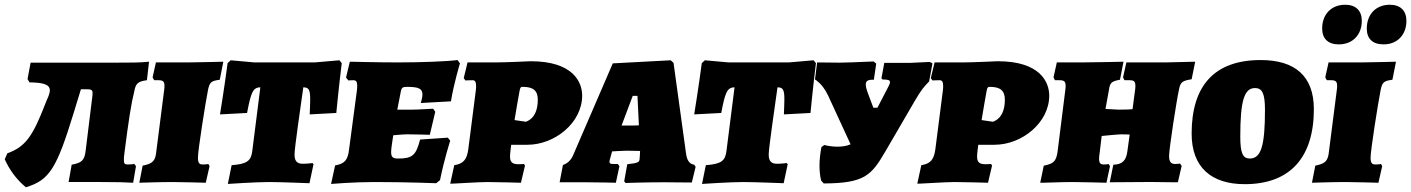

<svg xmlns="http://www.w3.org/2000/svg" viewBox="-29 -767 5946 809"><path d="M457 -503H100L87 -434L95 -420C155 -419 181 -411 181 -386C181 -376 176 -362 168 -345L162 -330C109 -193 79 -149 2 -121L-9 -96C11 -51 41 -10 80 22C180 -8 210 -58 282 -293L312 -391H329C354 -391 361 -390 361 -375C361 -371 361 -366 360 -360L332 -133C327 -90 315 -81 273 -73L260 0H397C464 0 502 1 532 3L544 -67L536 -77C533 -75 524 -74 509 -74C497 -74 493 -77 493 -92C493 -99 493 -108 495 -120C513 -261 524 -332 537 -383C543 -416 553 -424 590 -429L599 -507C560 -503 523 -503 457 -503Z M848 -391C855 -420 860 -426 897 -431L912 -507C912 -507 798 -504 764 -504H628L614 -441C616 -437 618 -433 621 -429H639C657 -429 664 -424 664 -406C664 -401 664 -396 663 -390L630 -132C626 -89 616 -78 572 -69L558 3C558 3 646 0 699 0C733 0 838 3 838 3L854 -67L849 -76C849 -76 841 -74 825 -74C811 -74 805 -80 805 -103C805 -134 836 -330 848 -391Z M1068 -399 1034 -131C1029 -89 1012 -76 947 -71L931 8C931 8 1050 0 1104 0C1152 0 1275 5 1275 5L1292 -75L1288 -80C1288 -80 1266 -77 1247 -77C1223 -77 1212 -88 1212 -116C1212 -144 1238 -319 1249 -399C1272 -399 1278 -389 1278 -349C1278 -333 1277 -312 1276 -285L1388 -291C1388 -291 1399 -405 1411 -501L1401 -513L1297 -504H1043L943 -513L930 -501C918 -408 898 -285 898 -285L1012 -291C1028 -375 1036 -399 1068 -399Z M1619 -127C1619 -143 1626 -181 1628 -197C1643 -198 1666 -201 1689 -201C1724 -201 1782 -199 1782 -199L1805 -296L1796 -309C1796 -309 1732 -305 1709 -305H1645L1660 -382C1663 -397 1667 -401 1685 -401C1735 -401 1751 -394 1751 -368C1751 -356 1744 -333 1744 -333L1871 -340C1883 -414 1909 -500 1909 -500L1899 -514C1854 -508 1743 -504 1647 -504C1569 -504 1445 -507 1445 -507L1429 -440L1439 -428C1439 -428 1450 -429 1459 -429C1471 -429 1476 -424 1476 -407C1476 -402 1476 -395 1475 -387L1442 -139C1437 -92 1423 -77 1383 -70L1366 8C1366 8 1461 0 1549 0C1682 0 1809 5 1809 5L1825 -8C1843 -97 1868 -174 1868 -174L1858 -187L1741 -179C1724 -112 1708 -99 1649 -99C1627 -99 1619 -104 1619 -127Z M1941 -504 1925 -438 1932 -428C1932 -428 1949 -429 1962 -429C1972 -429 1977 -423 1977 -405C1977 -400 1977 -394 1976 -387L1944 -137C1938 -94 1923 -77 1885 -71L1868 7C1868 8 1988 0 2024 0C2060 0 2166 3 2166 3L2183 -69C2182 -72 2180 -73 2179 -76C2179 -76 2166 -75 2156 -75C2129 -75 2120 -84 2120 -108C2120 -115 2121 -123 2122 -133L2125 -157H2193C2310 -157 2424 -251 2424 -364C2424 -420 2387 -509 2207 -509C2207 -509 2100 -504 2061 -504ZM2187 -254 2139 -261C2146 -306 2154 -348 2160 -383C2163 -399 2165 -401 2174 -401C2218 -401 2237 -385 2237 -347C2237 -304 2224 -268 2187 -254Z M2861 -125 2809 -502 2797 -513 2553 -500 2385 -111C2376 -91 2360 -77 2343 -72L2329 1H2439C2488 1 2566 3 2566 3L2581 -67L2574 -76H2555C2544 -76 2539 -78 2539 -85C2539 -89 2540 -94 2543 -103L2550 -129C2547 -129 2598 -132 2611 -132L2668 -131L2667 -110C2667 -105 2666 -102 2666 -99C2666 -83 2659 -80 2614 -75L2601 -3L2607 4C2607 4 2689 1 2768 1C2815 1 2886 2 2886 2L2902 -64L2896 -73C2877 -76 2865 -89 2861 -125ZM2590 -238 2637 -363H2657L2663 -239C2645 -238 2638 -238 2626 -238Z M3066 -399 3032 -131C3027 -89 3010 -76 2945 -71L2929 8C2929 8 3048 0 3102 0C3150 0 3273 5 3273 5L3290 -75L3286 -80C3286 -80 3264 -77 3245 -77C3221 -77 3210 -88 3210 -116C3210 -144 3236 -319 3247 -399C3270 -399 3276 -389 3276 -349C3276 -333 3275 -312 3274 -285L3386 -291C3386 -291 3397 -405 3409 -501L3399 -513L3295 -504H3041L2941 -513L2928 -501C2916 -408 2896 -285 2896 -285L3010 -291C3026 -375 3034 -399 3066 -399Z M3889 -506C3852 -505 3818 -502 3804 -502H3697L3685 -437L3690 -432C3712 -432 3721 -430 3721 -421C3721 -414 3715 -403 3706 -386L3668 -313H3651L3628 -374C3622 -390 3619 -402 3619 -411C3619 -426 3628 -432 3653 -431L3663 -499L3652 -508C3583 -505 3528 -503 3509 -503C3500 -503 3472 -503 3414 -504L3405 -432L3410 -429C3431 -413 3446 -394 3460 -365L3555 -159C3539 -152 3521 -149 3500 -149C3483 -149 3464 -151 3444 -156L3432 -147C3427 -120 3424 -94 3424 -69C3424 -47 3426 -26 3431 -6L3442 6C3613 5 3642 -27 3701 -128L3825 -341C3854 -391 3865 -402 3886 -424L3900 -500Z M3909 -504 3893 -438 3900 -428C3900 -428 3917 -429 3930 -429C3940 -429 3945 -423 3945 -405C3945 -400 3945 -394 3944 -387L3912 -137C3906 -94 3891 -77 3853 -71L3836 7C3836 8 3956 0 3992 0C4028 0 4134 3 4134 3L4151 -69C4150 -72 4148 -73 4147 -76C4147 -76 4134 -75 4124 -75C4097 -75 4088 -84 4088 -108C4088 -115 4089 -123 4090 -133L4093 -157H4161C4278 -157 4392 -251 4392 -364C4392 -420 4355 -509 4175 -509C4175 -509 4068 -504 4029 -504ZM4155 -254 4107 -261C4114 -306 4122 -348 4128 -383C4131 -399 4133 -401 4142 -401C4186 -401 4205 -385 4205 -347C4205 -304 4192 -268 4155 -254Z M4939 -391C4945 -421 4953 -427 4992 -433L5007 -507C5007 -507 4928 -505 4881 -504H4717L4703 -441L4709 -429H4730C4749 -429 4755 -424 4755 -405C4755 -401 4755 -396 4754 -390L4743 -307C4733 -306 4720 -305 4684 -305L4629 -308L4645 -396C4649 -419 4657 -425 4690 -431L4705 -507C4705 -507 4581 -504 4530 -504H4424L4410 -441L4416 -429H4436C4454 -429 4461 -424 4461 -406C4461 -401 4461 -396 4460 -390L4427 -127C4421 -87 4410 -77 4369 -69L4354 3C4354 4 4440 0 4490 0C4524 0 4633 3 4633 3L4648 -67L4642 -76C4642 -76 4637 -74 4622 -74C4608 -74 4602 -79 4602 -99C4603 -105 4602 -110 4604 -119L4613 -194C4613 -194 4681 -201 4696 -201C4714 -201 4731 -200 4731 -200L4721 -128C4716 -90 4699 -74 4662 -73L4647 1L4793 0H4835C4891 1 4934 1 4934 1L4950 -68C4948 -72 4945 -74 4943 -78C4943 -78 4935 -76 4923 -76C4905 -76 4897 -85 4897 -110C4897 -139 4928 -342 4939 -391Z M5216 9C5408 9 5507 -105 5507 -307C5507 -447 5427 -514 5283 -514C5088 -514 4992 -406 4992 -204C4992 -62 5075 9 5216 9ZM5237 -99C5208 -99 5197 -121 5197 -191C5197 -341 5213 -396 5259 -396C5289 -396 5301 -374 5301 -304C5301 -154 5285 -99 5237 -99Z M5612 -580C5670 -580 5709 -620 5709 -679C5709 -722 5684 -747 5639 -747C5581 -747 5542 -707 5542 -647C5542 -604 5567 -580 5612 -580ZM5801 -580C5858 -580 5897 -620 5897 -679C5897 -722 5872 -747 5827 -747C5769 -747 5730 -707 5730 -647C5730 -604 5754 -580 5801 -580ZM5789 -391C5796 -420 5801 -426 5838 -431L5853 -507C5853 -507 5739 -504 5705 -504H5569L5555 -441C5557 -437 5559 -433 5562 -429H5580C5598 -429 5605 -424 5605 -406C5605 -401 5605 -396 5604 -390L5571 -132C5567 -89 5557 -78 5513 -69L5499 3C5499 3 5587 0 5640 0C5674 0 5779 3 5779 3L5795 -67L5790 -76C5790 -76 5782 -74 5766 -74C5752 -74 5746 -80 5746 -103C5746 -134 5777 -330 5789 -391Z"/></svg>

Font: Alegreya SC Black
Style: Italic
Weight: 900
Italic angle: -7°
Designer: Juan Pablo del Peral
Foundry: Huerta Tipografica
Version: Version 2.007;PS 002.007;hotconv 1.0.88;makeotf.lib2.5.64775